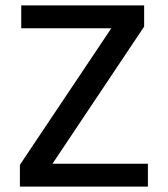

<svg xmlns="http://www.w3.org/2000/svg" viewBox="-20 -694 624 714"><path d="M530 0H54V-81L394 -589H59V-674H516V-595L175 -85H530Z"/></svg>

Font: Hind Mysuru Medium
Style: Regular
Weight: 500
Designer: Manushi Parikh, Hitesh Malaviya
Foundry: Indian Type Foundry
Version: Version 0.703;PS 1.0;hotconv 1.0.86;makeotf.lib2.5.63406